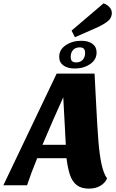

<svg xmlns="http://www.w3.org/2000/svg" viewBox="-80 -1095 688 1135"><path d="M446 20Q400 20 373.5 -1Q347 -22 334 -60Q321 -98 313 -160H140Q104 -73 80 0H-60L255 -660H479L487 -505Q495 -345 501.5 -263.5Q508 -182 520 -125.5Q532 -69 553 -40Q541 -13 513 3.5Q485 20 446 20ZM186 -274 171 -239H309L294 -520Q233 -385 186 -274ZM581 -1019Q581 -987 553.5 -966.5Q526 -946 477 -925L363 -875L343 -914L532 -1075Q552 -1069 566.5 -1053.5Q581 -1038 581 -1019ZM362 -690Q320 -690 295 -708Q270 -726 270 -759Q270 -802 309 -828Q348 -854 401 -854Q442 -854 466.5 -836Q491 -818 491 -785Q491 -742 452.5 -716Q414 -690 362 -690ZM391 -815Q366 -815 352 -799.5Q338 -784 338 -759Q338 -742 345.5 -734Q353 -726 370 -726Q395 -726 409 -741.5Q423 -757 423 -782Q423 -799 415.5 -807Q408 -815 391 -815Z"/></svg>

Font: Sansita ExtraBold Italic
Style: Regular
Weight: 800
Italic angle: -11°
Designer: Pablo Cosgaya
Foundry: Omnibus-Type
Version: Version 1.006